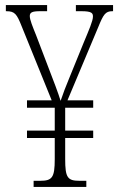

<svg xmlns="http://www.w3.org/2000/svg" viewBox="-20 -734 467 754"><path d="M112 0H319V-24H292C245 -24 236 -37 236 -109V-192H346V-221H236V-311H346V-340H245L366 -628C386 -677 394 -690 421 -690H424V-714H278V-690H300C341 -690 345 -682 345 -669C345 -652 330 -618 308 -565L251 -425C239 -397 228 -367 218 -338C209 -368 189 -420 172 -464L122 -595C108 -630 97 -656 97 -671C97 -685 106 -690 137 -690H165V-714H3V-690H5C38 -690 46 -679 65 -631L183 -340H86V-311H195V-221H86V-192H195V-109C195 -37 185 -24 138 -24H112Z"/></svg>

Font: Noto Serif Tamil ExtraCondensed ExtraLight
Style: Regular
Weight: 200
Width: 2
Designer: Indian Type Foundry, Tom Grace, and the Monotype Design Team
Foundry: Monotype Imaging Inc.
Version: Version 2.004